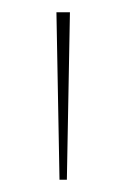

<svg xmlns="http://www.w3.org/2000/svg" viewBox="-20 -720 205 313"><path d="M77 -427 72 -700H94L89 -427Z"/></svg>

Font: Georama Extended Thin
Style: Regular
Weight: 100
Width: 7
Designer: Jean-Baptiste Levee
Foundry: Production Type
Version: Version 1.000